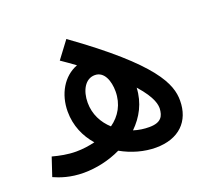

<svg xmlns="http://www.w3.org/2000/svg" viewBox="-97 -637 827 765"><g transform="rotate(-20 316.5 -254.5)"><path d="M442 10C540 10 596 -46 596 -134C596 -203 559 -300 254 -519L200 -447C221 -433 240 -419 258 -406C197 -383 160 -319 160 -245C160 -185 183 -134 218 -94C193 -88 166 -84 138 -84C102 -84 69 -91 39 -99L13 -21C40 -9 81 6 138 6C190 6 246 -6 296 -30C342 -4 394 10 442 10ZM247 -251C247 -302 270 -345 311 -345C351 -345 367 -300 367 -256C367 -202 342 -159 302 -131C269 -161 247 -202 247 -251ZM509 -131C507 -101 497 -76 445 -76C423 -76 401 -79 379 -86C420 -126 448 -177 451 -241C508 -177 509 -145 509 -131Z"/></g></svg>

Font: Noto Sans Arabic ExtCond Med
Style: Regular
Weight: 500
Width: 2
Designer: Monotype Design Team, Nadine Chahine, Nizar Qandah and Khaled Hosny
Foundry: Monotype Imaging Inc.
Version: Version 2.012